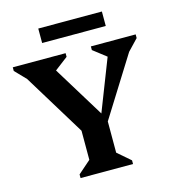

<svg xmlns="http://www.w3.org/2000/svg" viewBox="-124 -963 957 1064"><g transform="rotate(-15 354.5 -430.5)"><path d="M206 0V-21L279 -85V-252L62 -607L2 -669V-690H305V-669L229 -611L410 -316L525 -611L450 -669V-690H707V-669L647 -606L433 -264V-85L507 -21V0ZM194 -778V-861H559V-778Z"/></g></svg>

Font: Platypi SemiBold
Style: Regular
Weight: 600
Designer: David Sargent
Foundry: Bolt Cutter Type
Version: Version 1.200; ttfautohint (v1.8.4.7-5d5b)